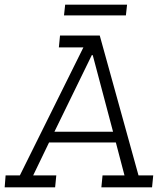

<svg xmlns="http://www.w3.org/2000/svg" viewBox="-45 -802 691 822"><path d="M234 -782H499L494 -736H229ZM-21 -51H40L312 -599H207L212 -650H382L548 -51H611L606 0H389L394 -51H488L451 -192H165L97 -51H196L191 0H-25ZM348 -566 188 -238H439L352 -566Z"/></svg>

Font: Zilla Slab Light
Style: Italic
Weight: 300
Italic angle: -6°
Designer: Typotheque.com
Foundry: Typotheque type foundry
Version: Version 1.1; 2017; ttfautohint (v1.6)